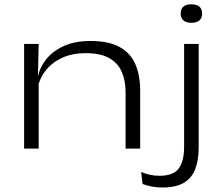

<svg xmlns="http://www.w3.org/2000/svg" viewBox="-20 -678 1018 876"><path d="M553 0V-256Q553 -310 535.5 -350.2Q518 -390.5 478.2 -413Q438.5 -435.5 370.5 -435.5Q309.5 -435.5 263.5 -414.2Q217.5 -393 189 -357Q160.5 -321 151.5 -276.5L139.5 -327H153Q161 -370 190.5 -407.2Q220 -444.5 270.5 -467.8Q321 -491 392.5 -491Q476 -491 525.8 -463.5Q575.5 -436 597.5 -385.2Q619.5 -334.5 619.5 -264V0ZM90 0V-477.5H156.5L153 -328.5L156.5 -321.5V0ZM820 -86V-477.5H886.5V-86ZM853 -574Q829 -574 816.8 -585Q804.5 -596 804.5 -615.5V-617.5Q804.5 -637 816.8 -647.8Q829 -658.5 853 -658.5Q877.5 -658.5 889.8 -647.5Q902 -636.5 902 -617.5V-615.5Q902 -596 889.8 -585Q877.5 -574 853 -574ZM721 177.5Q694.5 177.5 670.8 172.8Q647 168 630.5 161.5L624 106.5Q643 115 664 119.5Q685 124 707.5 124Q771 124 795.5 90.8Q820 57.5 820 -8V-149H886.5V-6.5Q886.5 52.5 870.8 93.5Q855 134.5 818.8 156Q782.5 177.5 721 177.5Z"/></svg>

Font: Anek Latin Expanded Light
Style: Regular
Weight: 300
Width: 7
Designer: Yesha Goshar
Foundry: Ek Type
Version: Version 1.003